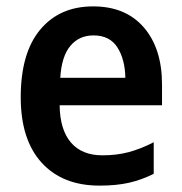

<svg xmlns="http://www.w3.org/2000/svg" viewBox="-20 -572 570 602"><path d="M272 -552Q374 -552 431 -486Q488 -420 488 -307V-242H167Q168 -165 202.5 -125Q237 -85 301 -85Q346 -85 383.5 -95Q421 -105 462 -126V-27Q424 -8 384.5 1Q345 10 292 10Q176 10 110.5 -62Q45 -134 45 -267Q45 -406 106 -479Q167 -552 272 -552ZM273 -461Q228 -461 200.5 -428Q173 -395 169 -328H373Q372 -386 348 -423.5Q324 -461 273 -461Z"/></svg>

Font: Noto Sans SemiCondensed SemiBold
Style: Regular
Weight: 600
Width: 4
Designer: Monotype Design Team
Foundry: Monotype Imaging Inc.
Version: Version 2.013; ttfautohint (v1.8.4.7-5d5b)